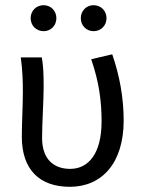

<svg xmlns="http://www.w3.org/2000/svg" viewBox="-20 -707 550 739"><path d="M249 12C371 12 456 -78 456 -243C456 -329 441 -414 412 -498L331 -479C362 -390 371 -314 371 -240C371 -115 320 -57 250 -57C192 -57 142 -89 142 -176C142 -236 148 -318 148 -373C148 -416 147 -452 141 -486H60C67 -435 68 -391 68 -353C68 -295 64 -238 64 -181C64 -53 133 12 249 12ZM148 -587C176 -587 197 -609 197 -637C197 -665 176 -687 148 -687C119 -687 98 -665 98 -637C98 -609 119 -587 148 -587ZM340 -587C369 -587 390 -609 390 -637C390 -665 369 -687 340 -687C312 -687 291 -665 291 -637C291 -609 312 -587 340 -587Z"/></svg>

Font: DAIFUKU Sans
Style: Regular
Weight: 400
Designer: Original font ‘Source Han Sans JP’ : Paul D. Hunt
Foundry: Daifuku
Version: Version 1.000